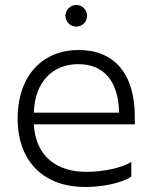

<svg xmlns="http://www.w3.org/2000/svg" viewBox="-20 -742 617 772"><path d="M287 -635C311 -635 330 -654 330 -679C330 -702 311 -722 287 -722C263 -722 243 -702 243 -679C243 -654 263 -635 287 -635ZM508 -32V-91C471 -67 394 -51 327 -51C210 -51 123 -112 116 -242H522V-273C522 -445 440 -541 296 -541C154 -541 51 -441 51 -265C51 -83 166 10 322 10C389 10 468 -5 508 -32ZM294 -484C399 -484 456 -415 459 -289H116C120 -415 194 -484 294 -484Z"/></svg>

Font: Roundo
Style: Regular
Weight: 400
Designer: Shiva Nallaperumal
Foundry: Indian Type Foundry
Version: Version 2.000